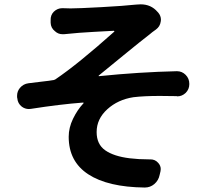

<svg xmlns="http://www.w3.org/2000/svg" viewBox="-20 -797 936 872"><path d="M270.5 -641.6Q267.6 -641.6 263.7 -641.6Q244.1 -641.6 229.5 -655.3Q210.9 -669.9 210 -693.4V-705.1Q209 -728.5 224.6 -744.1Q241.2 -759.8 262.7 -759.8Q263.7 -759.8 264.6 -759.8Q281.2 -758.8 300.8 -758.8Q335.9 -758.8 441.4 -764.6Q546.9 -770.5 588.9 -775.4Q595.7 -775.4 601.6 -776.4Q610.4 -777.3 619.1 -777.3Q666 -777.3 695.3 -743.2L698.2 -740.2Q710.9 -725.6 710.9 -707Q710.9 -703.1 710 -699.2Q707 -676.8 688.5 -663.1Q668.9 -649.4 659.2 -640.6Q622.1 -612.3 541 -545.9Q460 -479.5 428.7 -454.1Q427.7 -453.1 428.2 -451.7Q428.7 -450.2 430.7 -451.2Q612.3 -469.7 782.2 -473.6Q783.2 -473.6 784.2 -473.6Q806.6 -473.6 823.2 -457Q839.8 -440.4 839.8 -416V-415Q839.8 -391.6 823.2 -375Q806.6 -359.4 785.2 -359.4Q784.2 -359.4 782.2 -360.4Q741.2 -361.3 706.1 -361.3Q633.8 -361.3 585.9 -355.5Q515.6 -344.7 467.3 -300.8Q418.9 -256.8 418.9 -197.3Q418.9 -141.6 458 -114.3Q497.1 -86.9 569.3 -78.1Q609.4 -73.2 655.3 -73.2H663.1Q684.6 -73.2 698.2 -57.6Q710 -44.9 710 -29.3Q710 -24.4 709 -19.5L705.1 -2.9Q700.2 22.5 680.7 39.1Q662.1 54.7 637.7 54.7Q636.7 54.7 636.7 54.7Q469.7 52.7 380.9 -5.4Q292 -63.5 292 -175.8Q292 -216.8 311.5 -257.3Q331.1 -297.9 358.4 -327.1Q360.4 -328.1 359.4 -330.1Q358.4 -332 356.4 -331.1Q252 -323.2 121.1 -302.7Q116.2 -301.8 111.3 -301.8Q93.8 -301.8 79.1 -312.5Q60.5 -327.1 58.6 -350.6L57.6 -355.5Q57.6 -358.4 57.6 -362.3Q57.6 -381.8 70.3 -397.5Q85.9 -416 109.4 -418.9Q130.9 -421.9 169.9 -426.3Q209 -430.7 217.8 -432.6Q224.6 -432.6 231.4 -436.5Q334 -505.9 499 -653.3Q500 -654.3 499 -655.8Q498 -657.2 497.1 -657.2Q489.3 -657.2 406.7 -652.3Q324.2 -647.5 301.8 -644.5Q290 -643.6 270.5 -641.6Z"/></svg>

Font: Gen Jyuu Gothic P Bold
Style: Bold
Weight: 700
Designer: [Source Han Sans]
Ryoko NISHIZUKA  (kana & ideographs); Paul D. Hunt (Latin, Greek & Cyrillic); Wenlong ZHANG  (bopomofo
Version: Version 1.002.20150607